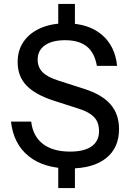

<svg xmlns="http://www.w3.org/2000/svg" viewBox="-20 -850 663 979"><path d="M277 -696V-830H362V-696ZM362 -20V109H277V-20ZM335 9Q205 9 127 -53Q49 -115 36 -230H139Q148 -155 199 -116Q250 -77 337 -77Q410 -77 447.5 -104Q485 -131 485 -181Q485 -226 460 -252.5Q435 -279 381 -296L256 -336Q160 -367 115 -414Q70 -461 70 -533Q70 -594 100.5 -638Q131 -682 186.5 -706.5Q242 -731 316 -731Q430 -731 498.5 -673.5Q567 -616 577 -514H474Q462 -582 422 -613.5Q382 -645 312 -645Q246 -645 209 -619Q172 -593 172 -546Q172 -508 196.5 -482.5Q221 -457 278 -439L409 -397Q500 -368 543.5 -318Q587 -268 587 -192Q587 -96 521 -43.5Q455 9 335 9Z"/></svg>

Font: Instrument Sans Medium
Style: Regular
Weight: 500
Designer: Rodrigo Fuenzalida
Foundry: fragTYPE
Version: Version 1.000;gftools[0.9.28]